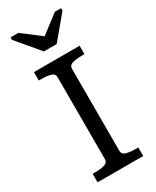

<svg xmlns="http://www.w3.org/2000/svg" viewBox="-236 -1007 872 1071"><g transform="rotate(-30 199.5 -471.5)"><path d="M159 -782H241L362 -927V-943H322L173 -829L234 -831L87 -943H37V-927ZM153 -91V-620Q153 -642 129 -649Q105 -656 68 -656H53V-710H347V-656H331Q294 -656 270 -649Q246 -642 246 -620V-91Q246 -69 270 -62Q294 -55 331 -55H347V0H53V-55H68Q105 -55 129 -62Q153 -69 153 -91Z"/></g></svg>

Font: Roboto Serif
Style: Regular
Weight: 400
Designer: Greg Gazdowicz
Foundry: Commercial Type
Version: Version 1.008